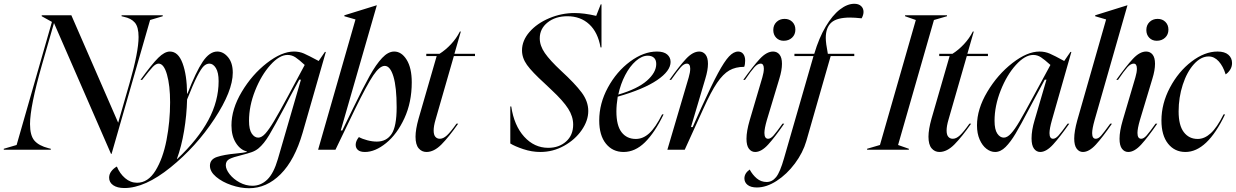

<svg xmlns="http://www.w3.org/2000/svg" viewBox="-73 -793 6546 1017"><path d="M-53 -5 15 -25 202 -677 148 -707V-712H305L553 -143L614 -355Q661 -519 661 -597Q661 -650 641.5 -673Q622 -696 583 -704L571 -707V-712H789V-707L722 -687L518 22H515L213 -671L149 -449Q86 -228 86 -136Q86 -75 109.5 -48Q133 -21 184 -8L196 -5V0H-53Z M546 89Q561 126 589.5 150.5Q618 175 653 175Q711 175 750.5 111Q790 47 809 -51Q828 -149 828 -251Q828 -340 811.5 -398Q795 -456 767 -456Q753 -456 736.5 -439Q720 -422 680 -370H671Q732 -454 765.5 -487Q799 -520 827 -520Q871 -520 894 -458Q917 -396 918 -297H920Q965 -413 1001 -466.5Q1037 -520 1078 -520Q1110 -520 1135 -490Q1160 -460 1160 -408Q1160 -311 1063 -163.5Q966 -16 830.5 93.5Q695 203 586 203Q548 203 526.5 188Q505 173 505 148Q505 130 516.5 114.5Q528 99 546 89ZM866 49Q976 -55 1030.5 -156.5Q1085 -258 1085 -363Q1085 -409 1070.5 -432.5Q1056 -456 1036 -456Q1020 -456 1006 -442.5Q992 -429 971 -388Q950 -347 918 -266Q916 -183 902 -99.5Q888 -16 864 49Z M1264 191Q1309 191 1343 158Q1377 125 1399 49L1521 -371H1512L1462 -278L1436 -228Q1380 -123 1352.5 -77Q1325 -31 1296 -7Q1280 6 1260 13Q1240 20 1205 29Q1163 39 1143 49Q1123 59 1123 82Q1123 104 1143.5 130Q1164 156 1196.5 173.5Q1229 191 1264 191ZM1178 20Q1219 16 1234 12V9Q1200 1 1176.5 -36Q1153 -73 1153 -129Q1153 -215 1207.5 -306.5Q1262 -398 1340.5 -459Q1419 -520 1484 -520Q1513 -520 1537 -509.5Q1561 -499 1615 -470L1648 -518H1653L1530 -90Q1488 55 1413.5 129.5Q1339 204 1246 204Q1201 204 1152.5 187.5Q1104 171 1071.5 143.5Q1039 116 1039 85Q1039 51 1076 38.5Q1113 26 1178 20ZM1295 -64Q1313 -64 1332.5 -85.5Q1352 -107 1378.5 -151.5Q1405 -196 1452 -283L1541 -449Q1512 -476 1492.5 -489Q1473 -502 1450 -502Q1407 -502 1359 -448.5Q1311 -395 1278.5 -313.5Q1246 -232 1246 -153Q1246 -107 1260.5 -85.5Q1275 -64 1295 -64Z M1810 -690 1751 -707V-712L1922 -765H1923L1732 -102H1740L1799 -223Q1851 -330 1885 -391Q1919 -452 1951 -486Q1983 -520 2015 -520Q2054 -520 2081 -476.5Q2108 -433 2108 -357Q2108 -251 2069 -166.5Q2030 -82 1972 -35Q1914 12 1860 12Q1835 12 1823 1.5Q1811 -9 1811 -26Q1811 -46 1828 -67Q1846 -57 1872.5 -50Q1899 -43 1923 -43Q1974 -43 2001 -83Q2028 -123 2028 -225Q2028 -331 2011 -387.5Q1994 -444 1965 -444Q1938 -444 1904 -393.5Q1870 -343 1808 -216L1704 0H1612Z M2240 -496H2185V-508H2255Q2287 -528 2316 -559Q2345 -590 2363 -626H2368L2334 -508H2443V-496H2331L2234 -159Q2224 -125 2224 -102Q2224 -79 2233 -68.5Q2242 -58 2257 -58Q2275 -58 2294.5 -76Q2314 -94 2345 -138H2354Q2305 -68 2265.5 -28Q2226 12 2186 12Q2161 12 2144.5 -7.5Q2128 -27 2128 -69Q2128 -107 2144 -164Z M3109 -770H3113V-542H3108Q3094 -622 3048 -664.5Q3002 -707 2932 -707Q2869 -707 2827.5 -674Q2786 -641 2786 -590Q2786 -551 2813 -512Q2840 -473 2899 -418Q2973 -350 3008 -303Q3043 -256 3043 -205Q3043 -154 3008 -103.5Q2973 -53 2914.5 -20.5Q2856 12 2789 12Q2744 12 2699 -3Q2654 -18 2630 -33V-229H2635Q2650 -128 2703.5 -69Q2757 -10 2831 -10Q2888 -10 2925.5 -43.5Q2963 -77 2963 -133Q2963 -176 2936.5 -217.5Q2910 -259 2849 -316L2811 -352Q2745 -412 2718.5 -449Q2692 -486 2692 -526Q2692 -578 2731.5 -623.5Q2771 -669 2836 -696.5Q2901 -724 2971 -724Q3021 -724 3085 -709Z M3407 -520Q3443 -520 3461 -504.5Q3479 -489 3479 -465Q3479 -417 3407.5 -368.5Q3336 -320 3199 -281Q3192 -237 3192 -203Q3192 -128 3219.5 -92.5Q3247 -57 3295 -57Q3333 -57 3366 -87Q3399 -117 3434 -187H3442Q3395 -90 3343 -39Q3291 12 3230 12Q3172 12 3136.5 -32Q3101 -76 3101 -155Q3101 -245 3147 -329.5Q3193 -414 3264.5 -467Q3336 -520 3407 -520ZM3403 -454Q3403 -476 3391 -487Q3379 -498 3358 -498Q3327 -498 3295 -470Q3263 -442 3238.5 -395Q3214 -348 3202 -292Q3304 -322 3353.5 -365.5Q3403 -409 3403 -454Z M3583 -429Q3583 -456 3565 -456Q3550 -456 3533 -437Q3516 -418 3482 -370H3473Q3525 -443 3561 -481.5Q3597 -520 3631 -520Q3651 -520 3664 -504Q3677 -488 3677 -455Q3677 -422 3663 -376L3587 -120H3596L3642 -223Q3696 -342 3730 -405Q3764 -468 3788.5 -494Q3813 -520 3837 -520Q3854 -520 3864 -507Q3874 -494 3874 -472Q3874 -452 3869 -439Q3823 -439 3790 -420Q3757 -401 3725 -354Q3693 -307 3653 -218L3554 0H3462L3575 -383Q3583 -410 3583 -429Z M4022 -520Q4043 -520 4056 -504Q4069 -488 4069 -455Q4069 -421 4055 -376L3989 -157Q3976 -112 3976 -89Q3976 -58 3996 -58Q4009 -58 4024.5 -75.5Q4040 -93 4072 -138H4081Q4032 -67 3996 -27.5Q3960 12 3927 12Q3907 12 3894 -5Q3881 -22 3881 -58Q3881 -98 3898 -156L3965 -383Q3973 -410 3973 -429Q3973 -456 3956 -456Q3940 -456 3922.5 -436.5Q3905 -417 3873 -370H3864Q3916 -443 3952 -481.5Q3988 -520 4022 -520ZM4023 -634Q4023 -660 4040 -676.5Q4057 -693 4083 -693Q4108 -693 4124 -677Q4140 -661 4140 -636Q4140 -610 4122.5 -593.5Q4105 -577 4078 -577Q4054 -577 4038.5 -593Q4023 -609 4023 -634Z M3898 105Q3913 133 3935.5 152Q3958 171 3988 171Q4017 171 4038 145Q4059 119 4080 45L4236 -496H4135V-508H4240Q4265 -592 4300.5 -652Q4336 -712 4375.5 -742.5Q4415 -773 4452 -773Q4475 -773 4488 -761Q4501 -749 4501 -730Q4501 -714 4491 -696Q4453 -700 4430 -700Q4360 -700 4330.5 -673.5Q4301 -647 4301 -592Q4301 -565 4312 -508H4452V-496H4327L4198 -46Q4180 16 4137.5 73Q4095 130 4041 165Q3987 200 3936 200Q3904 200 3887 186.5Q3870 173 3870 152Q3870 125 3898 105Z M4741 -5V0H4520V-5L4588 -25L4778 -687L4721 -707V-712H4943V-707L4874 -687L4684 -25Z M4957 -496H4902V-508H4972Q5004 -528 5033 -559Q5062 -590 5080 -626H5085L5051 -508H5160V-496H5048L4951 -159Q4941 -125 4941 -102Q4941 -79 4950 -68.5Q4959 -58 4974 -58Q4992 -58 5011.5 -76Q5031 -94 5062 -138H5071Q5022 -68 4982.5 -28Q4943 12 4903 12Q4878 12 4861.5 -7.5Q4845 -27 4845 -69Q4845 -107 4861 -164Z M5401 -283 5491 -449Q5460 -477 5441 -489.5Q5422 -502 5400 -502Q5356 -502 5308 -449Q5260 -396 5227.5 -314Q5195 -232 5195 -153Q5195 -107 5209.5 -85.5Q5224 -64 5244 -64Q5262 -64 5282 -85.5Q5302 -107 5327.5 -150.5Q5353 -194 5401 -283ZM5433 -520Q5462 -520 5487.5 -509Q5513 -498 5564 -470L5597 -518H5602L5499 -157Q5486 -111 5486 -88Q5486 -58 5505 -58Q5518 -58 5533.5 -75Q5549 -92 5582 -138H5591Q5542 -68 5505.5 -28Q5469 12 5437 12Q5417 12 5404 -5.5Q5391 -23 5391 -60Q5391 -103 5407 -156L5470 -371H5461L5411 -278L5379 -218Q5333 -130 5306.5 -85.5Q5280 -41 5253.5 -14.5Q5227 12 5198 12Q5174 12 5152 -5Q5130 -22 5116 -54Q5102 -86 5102 -129Q5102 -215 5156.5 -306.5Q5211 -398 5289.5 -459Q5368 -520 5433 -520Z M5786 -690 5728 -707V-712L5898 -765H5899L5725 -157Q5712 -111 5712 -88Q5712 -58 5731 -58Q5745 -58 5759.5 -74.5Q5774 -91 5808 -138H5817Q5768 -67 5732 -27.5Q5696 12 5663 12Q5643 12 5630 -5.5Q5617 -23 5617 -59Q5617 -97 5633 -155Z M5998 -520Q6019 -520 6032 -504Q6045 -488 6045 -455Q6045 -421 6031 -376L5965 -157Q5952 -112 5952 -89Q5952 -58 5972 -58Q5985 -58 6000.5 -75.5Q6016 -93 6048 -138H6057Q6008 -67 5972 -27.5Q5936 12 5903 12Q5883 12 5870 -5Q5857 -22 5857 -58Q5857 -98 5874 -156L5941 -383Q5949 -410 5949 -429Q5949 -456 5932 -456Q5916 -456 5898.5 -436.5Q5881 -417 5849 -370H5840Q5892 -443 5928 -481.5Q5964 -520 5998 -520ZM5999 -634Q5999 -660 6016 -676.5Q6033 -693 6059 -693Q6084 -693 6100 -677Q6116 -661 6116 -636Q6116 -610 6098.5 -593.5Q6081 -577 6054 -577Q6030 -577 6014.5 -593Q5999 -609 5999 -634Z M6376 -520Q6414 -520 6433.5 -503Q6453 -486 6453 -459Q6453 -439 6442.5 -423Q6432 -407 6419 -399Q6406 -442 6382.5 -468Q6359 -494 6329 -494Q6288 -494 6251 -453Q6214 -412 6192 -344.5Q6170 -277 6170 -203Q6170 -129 6197.5 -93Q6225 -57 6271 -57Q6307 -57 6340 -87Q6373 -117 6408 -187H6416Q6321 12 6206 12Q6149 12 6114 -32Q6079 -76 6079 -155Q6079 -244 6124 -329Q6169 -414 6238.5 -467Q6308 -520 6376 -520Z"/></svg>

Font: Nyght Serif Italic
Style: Regular
Weight: 400
Italic angle: -16°
Designer: Maksym Kobuzan
Version: Version 0.410